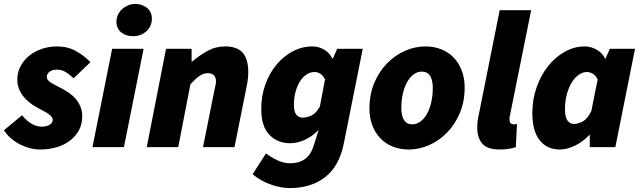

<svg xmlns="http://www.w3.org/2000/svg" viewBox="-30 -748 3256 976"><path d="M172 12Q150 12 125 6Q100 0 75.5 -12Q51 -24 28.5 -42.5Q6 -61 -10 -86L82 -162Q109 -130 134 -117Q159 -104 182 -104Q205 -104 221.5 -113.5Q238 -123 238 -138Q238 -148 232 -155Q226 -162 215.5 -169.5Q205 -177 189 -185Q173 -193 154 -204Q136 -214 118.5 -228Q101 -242 87.5 -259.5Q74 -277 66 -298Q58 -319 58 -344Q58 -380 74 -410.5Q90 -441 117 -463.5Q144 -486 181 -499Q218 -512 260 -512Q314 -512 356 -488.5Q398 -465 430 -432L344 -350Q326 -368 305 -381Q284 -394 260 -394Q236 -394 222 -383.5Q208 -373 208 -358Q208 -347 215 -339.5Q222 -332 233.5 -325Q245 -318 259.5 -311Q274 -304 288 -296Q306 -286 324 -273.5Q342 -261 356 -244Q370 -227 379 -205.5Q388 -184 388 -156Q388 -118 372 -87.5Q356 -57 327.5 -34.5Q299 -12 259 0Q219 12 172 12Z M440 0 540 -500H700L600 0ZM646 -564Q630 -564 615 -568.5Q600 -573 588 -582Q576 -591 569 -605Q562 -619 562 -638Q562 -656 569.5 -672.5Q577 -689 590 -701Q603 -713 620.5 -720.5Q638 -728 658 -728Q674 -728 689 -723Q704 -718 716 -709Q728 -700 735 -686Q742 -672 742 -654Q742 -615 714.5 -589.5Q687 -564 646 -564Z M716 0 814 -500H944V-436H948Q983 -466 1024.5 -489Q1066 -512 1114 -512Q1176 -512 1204 -479.5Q1232 -447 1232 -382Q1232 -348 1224 -310L1162 0H1002L1060 -290Q1063 -304 1065.5 -314.5Q1068 -325 1068 -334Q1068 -355 1057 -365.5Q1046 -376 1026 -376Q1005 -376 985 -362.5Q965 -349 938 -320L876 0Z M1442 208Q1400 208 1349.5 191Q1299 174 1254 138L1322 32Q1351 53 1382 67.5Q1413 82 1446 82Q1490 82 1520 60.5Q1550 39 1564 -6L1590 -88Q1558 -55 1520.5 -37.5Q1483 -20 1444 -20Q1381 -20 1339.5 -62.5Q1298 -105 1298 -194Q1298 -261 1319 -319Q1340 -377 1376 -420Q1412 -463 1459 -487.5Q1506 -512 1558 -512Q1590 -512 1618 -495.5Q1646 -479 1660 -450H1662L1684 -500H1814L1718 -20Q1695 96 1623.5 152Q1552 208 1442 208ZM1508 -150Q1529 -150 1552.5 -160.5Q1576 -171 1596 -206L1622 -344Q1613 -364 1598.5 -373Q1584 -382 1570 -382Q1548 -382 1529 -370Q1510 -358 1495.5 -335.5Q1481 -313 1472.5 -282Q1464 -251 1464 -214Q1464 -181 1476 -165.5Q1488 -150 1508 -150Z M2048 12Q2003 12 1966 -3Q1929 -18 1903 -45.5Q1877 -73 1862.5 -111Q1848 -149 1848 -196Q1848 -269 1873 -327.5Q1898 -386 1938.5 -427Q1979 -468 2029.5 -490Q2080 -512 2132 -512Q2177 -512 2214 -497Q2251 -482 2277 -454.5Q2303 -427 2317.5 -388.5Q2332 -350 2332 -304Q2332 -231 2307 -172.5Q2282 -114 2241.5 -73Q2201 -32 2150.5 -10Q2100 12 2048 12ZM2066 -116Q2088 -116 2107 -130Q2126 -144 2140 -168.5Q2154 -193 2162 -227Q2170 -261 2170 -302Q2170 -340 2156.5 -362Q2143 -384 2114 -384Q2092 -384 2073 -370Q2054 -356 2040 -331.5Q2026 -307 2018 -272.5Q2010 -238 2010 -198Q2010 -160 2023.5 -138Q2037 -116 2066 -116Z M2510 12Q2448 12 2422 -17.5Q2396 -47 2396 -98Q2396 -113 2397.5 -129Q2399 -145 2404 -166L2510 -696H2670L2562 -160Q2560 -152 2560 -148.5Q2560 -145 2560 -141Q2560 -127 2566 -121.5Q2572 -116 2580 -116Q2585 -116 2588.5 -116Q2592 -116 2598 -118L2592 0Q2578 5 2557.5 8.5Q2537 12 2510 12Z M2816 12Q2750 12 2713 -35.5Q2676 -83 2676 -172Q2676 -243 2698 -305Q2720 -367 2757 -413Q2794 -459 2842 -485.5Q2890 -512 2942 -512Q2974 -512 3003 -495.5Q3032 -479 3046 -450H3048L3070 -500H3198L3098 0H2968V-62H2966Q2933 -27 2892.5 -7.5Q2852 12 2816 12ZM2888 -118Q2908 -118 2932 -130.5Q2956 -143 2976 -184L3008 -344Q2999 -364 2983.5 -373Q2968 -382 2954 -382Q2932 -382 2912 -368Q2892 -354 2876.5 -329Q2861 -304 2851.5 -269Q2842 -234 2842 -192Q2842 -153 2854.5 -135.5Q2867 -118 2888 -118Z"/></svg>

Font: TypoPRO Source Sans Pro
Style: Italic
Weight: 900
Italic angle: -11°
Designer: Paul D. Hunt
Foundry: Adobe Systems Incorporated
Version: Version 1.075;PS 2.000;hotconv 1.0.86;makeotf.lib2.5.63406